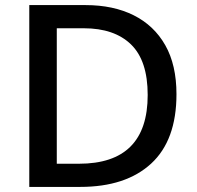

<svg xmlns="http://www.w3.org/2000/svg" viewBox="-20 -734 773 754"><path d="M673 -364Q673 -183 573.5 -91.5Q474 0 295 0H95V-714H316Q425 -714 505 -674Q585 -634 629 -556.5Q673 -479 673 -364ZM560 -361Q560 -496 494.5 -559.5Q429 -623 309 -623H203V-91H290Q560 -91 560 -361Z"/></svg>

Font: Noto Sans Gurmukhi UI Medium
Style: Regular
Weight: 500
Designer: Jelle Bosma - Monotype Design Team
Foundry: Monotype Imaging Inc.
Version: Version 2.004; ttfautohint (v1.8.4.7-5d5b)